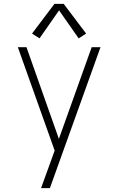

<svg xmlns="http://www.w3.org/2000/svg" viewBox="-20 -776 616 1001"><path d="M194 205H240L504 -530H458L287 -52L118 -530H73L265 9L231 103Q222 129 212.5 154Q203 179 194 205ZM186 -576 288 -722 390 -576 429 -601 312 -756H264L147 -601Z"/></svg>

Font: Iosevka Sparkle Extralight
Style: Regular
Weight: 200
Designer: Belleve Invis
Foundry: Belleve Invis
Version: Version 4.5.0; ttfautohint (v1.8.3)